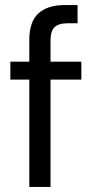

<svg xmlns="http://www.w3.org/2000/svg" viewBox="-20 -740 373 760"><path d="M96 0V-425H21V-496H96V-582Q96 -654 132 -687Q168 -720 237 -720H287V-648H250Q212 -648 196 -632.5Q180 -617 180 -580V-496H302V-425H180V0Z"/></svg>

Font: Firefly Display
Style: Regular
Weight: 400
Designer: Colophon Foundry, Jonny Pinhorn
Foundry: Colophon Foundry
Version: Version 1.200; ttfautohint (v1.8.3)